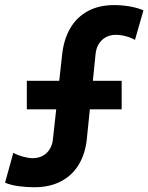

<svg xmlns="http://www.w3.org/2000/svg" viewBox="-36 -748 599 775"><path d="M-15.6 -10.7 17.6 -130.9Q35.2 -121.6 56.4 -115.7Q77.6 -109.9 95.7 -109.4Q130.9 -109.9 152.6 -130.9Q174.3 -151.9 177.7 -186.5L190.9 -306.6H72.3V-421.9H203.1L214.8 -527.3Q221.2 -587.9 246.8 -632.8Q272.5 -677.7 317.6 -702.6Q362.8 -727.5 424.8 -727.5Q456.5 -727.5 488.5 -721.9Q520.5 -716.3 543 -706.1L508.8 -586.9Q494.1 -595.7 472.4 -601.6Q450.7 -607.4 431.6 -607.4Q397.9 -607.4 375.5 -586.2Q353 -564.9 349.6 -528.3L338.9 -421.9H455.1V-306.6H326.7L314.5 -187.5Q308.6 -127.9 282.2 -84Q255.9 -40 210.2 -16.1Q164.6 7.8 102.5 7.8Q70.3 7.8 38.3 3.4Q6.3 -1 -15.6 -10.7Z"/></svg>

Font: Reddit Sans Strawberry
Style: Bold
Weight: 700
Designer: Stephen Hutchings
Foundry: Reddit
Version: Version 1.013